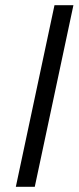

<svg xmlns="http://www.w3.org/2000/svg" viewBox="-20 -720 303 740"><path d="M41 0H114L263 -700H190Z"/></svg>

Font: Advent Pro Medium
Style: Italic
Weight: 500
Italic angle: -12°
Version: Version 3.000